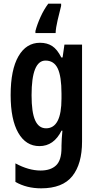

<svg xmlns="http://www.w3.org/2000/svg" viewBox="-20 -786 526 1046"><path d="M198 -553Q237 -553 264.5 -535Q292 -517 314 -473H321L331 -543H427V-15Q427 107 374 173.5Q321 240 204 240Q125 240 64 205V104Q136 143 201 143Q256 143 285.5 115Q315 87 315 20V8Q315 -9 316.5 -31Q318 -53 320 -74H315Q273 10 195 10Q121 10 79.5 -62.5Q38 -135 38 -268Q38 -406 80.5 -479.5Q123 -553 198 -553ZM228 -456Q152 -456 152 -267Q152 -174 171.5 -130.5Q191 -87 231 -87Q315 -87 315 -249V-276Q315 -370 294.5 -413Q274 -456 228 -456ZM313 -754Q304 -719 294 -676.5Q284 -634 283 -606H173V-617Q182 -652 200.5 -693Q219 -734 243 -766H313Z"/></svg>

Font: Noto Sans Arabic ExtCond SemBd
Style: Regular
Weight: 600
Width: 2
Designer: Monotype Design Team, Nadine Chahine, Nizar Qandah and Khaled Hosny
Foundry: Monotype Imaging Inc.
Version: Version 2.012; ttfautohint (v1.8.4.7-5d5b)